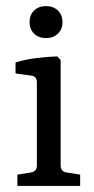

<svg xmlns="http://www.w3.org/2000/svg" viewBox="-20 -610 309 630"><path d="M179 -67Q179 -47 199 -44L243 -37V0H37V-37L81 -44Q101 -47 101 -67V-340Q101 -360 82 -362L31 -369V-405Q63 -415 99.5 -419.5Q136 -424 168 -425L179 -413ZM185 -537Q185 -514 170 -499.5Q155 -485 131 -485Q107 -485 92 -499.5Q77 -514 77 -537Q77 -561 92 -575.5Q107 -590 131 -590Q155 -590 170 -575.5Q185 -561 185 -537Z"/></svg>

Font: Rasa
Style: Regular
Weight: 400
Designer: Anna Giedrys (Yrsa+Rasa design), David Brezina (Yrsa art-direction, Rasa art-direction, design)
Foundry: Rosetta Type Foundry
Version: Version 2.004